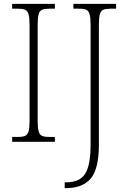

<svg xmlns="http://www.w3.org/2000/svg" viewBox="-20 -734 661 994"><path d="M43 0V-25H73Q97 -25 110 -30.5Q123 -36 128 -54Q133 -72 133 -109V-605Q133 -642 128 -660Q123 -678 110 -683.5Q97 -689 73 -689H43V-714H264V-689H235Q211 -689 198 -683.5Q185 -678 180 -660Q175 -642 175 -605V-109Q175 -72 180 -54Q185 -36 198 -30.5Q211 -25 235 -25H264V0ZM315 240V210H321Q393 210 421 165.5Q449 121 449 15V-606Q449 -642 444 -660Q439 -678 426.5 -683.5Q414 -689 390 -689H360V-714H581V-689H552Q528 -689 515 -683.5Q502 -678 497 -660Q492 -642 492 -605V14Q492 140 450 190Q408 240 321 240Z"/></svg>

Font: Noto Serif Tamil SemiCondensed ExtraLight
Style: Regular
Weight: 200
Width: 4
Designer: Indian Type Foundry, Tom Grace, and the Monotype Design Team
Foundry: Monotype Imaging Inc.
Version: Version 2.004; ttfautohint (v1.8.4.7-5d5b)